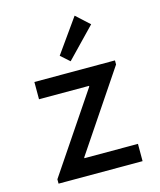

<svg xmlns="http://www.w3.org/2000/svg" viewBox="-117 -870 795 954"><g transform="rotate(-15 281.0 -393.0)"><path d="M64.9 0V-22.5L336.9 -426.3V-430.2H79.6V-519H494.1V-498L221.7 -92.8V-88.9H497.1V0ZM280.3 -571.8 234.9 -612.3 357.9 -785.6 426.3 -723.1Z"/></g></svg>

Font: Reddit Mono Medium
Style: Regular
Weight: 500
Monospace: yes
Designer: Stephen Hutchings
Foundry: Reddit
Version: Version 1.014